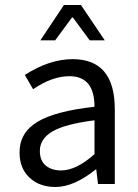

<svg xmlns="http://www.w3.org/2000/svg" viewBox="-20 -734 552 766"><path d="M58 -126Q58 -205 129.5 -248Q201 -291 357 -308Q357 -430 257 -430Q188 -430 112 -378L79 -435Q177 -498 270 -498Q438 -498 438 -298V0H371L364 -58H362Q275 12 201 12Q138 12 98 -25Q58 -62 58 -126ZM139 -132Q139 -93 162.5 -73.5Q186 -54 224 -54Q284 -54 357 -119V-254Q239 -239 189 -209.5Q139 -180 139 -132ZM141 -573 235 -714H303L398 -573H338L271 -664H267L200 -573Z"/></svg>

Font: RibengUni
Style: Regular
Weight: 400
Designer: (1) Dr. Andrew Glass (Senior Program Manager at Microsoft Corporation)
(2) Bivuti Chakma (Chakma Font Designer & Keyboar
Foundry: Bivuti Chakma
Version: Version 2.2022; Updated on: 03 June 2022; Friday